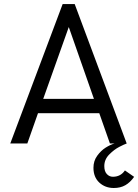

<svg xmlns="http://www.w3.org/2000/svg" viewBox="-20 -710 684 950"><path d="M30.8 0ZM30.8 0ZM606.9 0H523.9L471.2 -149.9H168L115.2 0H30.8L290 -689.9H349.6ZM444.8 -220.7 320.3 -576.2 193.8 -220.7ZM543 220.2Q500.5 220.2 471.4 193.4Q442.4 166.5 442.4 120.1Q442.4 86.4 460.9 60.8Q479.5 35.2 502.7 20.5Q525.9 5.9 546.4 0H606.9Q595.2 3.9 570.1 16.8Q544.9 29.8 520.5 54.4Q496.1 79.1 496.1 111.8Q496.1 137.7 508.5 151.1Q521 164.6 538.6 164.6Q576.7 164.6 598.1 133.3L643.6 165Q624.5 192.4 600.3 206.3Q576.2 220.2 543 220.2Z"/></svg>

Font: Acari Sans
Style: Regular
Weight: 400
Designer: Alfredo Marco Pradil and Stefan Peev
Foundry: Hanken Design Co.
Version: Version 1.045;February 4, 2021;FontCreator 13.0.0.2655 64-bi